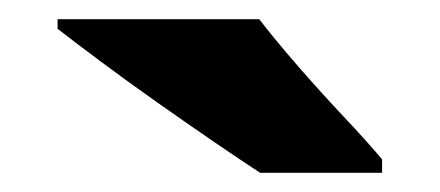

<svg xmlns="http://www.w3.org/2000/svg" viewBox="-20 -786 458 200"><path d="M250 -766Q267 -744 290.5 -717Q314 -690 338 -664.5Q362 -639 378 -620V-606H251Q231 -619 202.5 -638.5Q174 -658 143.5 -679.5Q113 -701 85.5 -721.5Q58 -742 40 -756V-766Z"/></svg>

Font: Noto Sans Arabic Blk
Style: Regular
Weight: 900
Designer: Monotype Design Team, Nadine Chahine, Nizar Qandah and Khaled Hosny
Foundry: Monotype Imaging Inc.
Version: Version 2.012; ttfautohint (v1.8.4.7-5d5b)